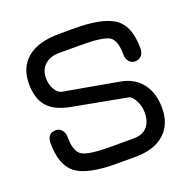

<svg xmlns="http://www.w3.org/2000/svg" viewBox="-119 -768 897 900"><g transform="rotate(-20 329.0 -318.0)"><path d="M344 -566H238Q192 -566 165.5 -541.5Q139 -517 139 -476Q139 -445 153 -420Q167 -395 186 -391L461 -342Q529 -330 566 -282Q603 -234 603 -158Q603 -77 551.5 -31.5Q500 14 408 14H312Q168 14 111.5 -29Q55 -72 55 -182Q55 -231 99 -231Q117 -231 128.5 -217Q140 -203 140 -182Q140 -111 171 -90.5Q202 -70 312 -70H430Q473 -70 496 -95.5Q519 -121 519 -168Q519 -199 504 -227.5Q489 -256 472 -259L199 -310Q123 -325 89 -365Q55 -405 55 -478Q55 -561 110 -605.5Q165 -650 268 -650H344Q474 -650 534 -615Q603 -576 603 -456Q603 -433 591 -420Q579 -407 559 -407Q541 -407 529.5 -421Q518 -435 518 -456Q518 -527 487.5 -546.5Q457 -566 344 -566Z"/></g></svg>

Font: Jura
Style: Bold
Weight: 700
Designer: Daniel Johnson, Alexei Vanyashin
Foundry: Daniel Johnson
Version: Version 5.103